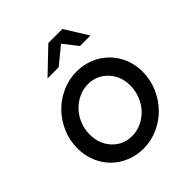

<svg xmlns="http://www.w3.org/2000/svg" viewBox="-202 -856 996 996"><g transform="rotate(-45 295.5 -358.5)"><path d="M35 -234Q35 -292 57.5 -344Q80 -396 117.5 -434.5Q155 -473 206 -496Q257 -519 313 -519Q365 -519 409.5 -500.5Q454 -482 486.5 -449.5Q519 -417 537.5 -372.5Q556 -328 556 -276Q556 -218 533.5 -166Q511 -114 473.5 -75Q436 -36 385 -13Q334 10 278 10Q226 10 181.5 -8.5Q137 -27 104.5 -59.5Q72 -92 53.5 -137Q35 -182 35 -234ZM282 -78Q318 -78 350.5 -93.5Q383 -109 407.5 -135Q432 -161 446 -196.5Q460 -232 460 -271Q460 -340 416.5 -385.5Q373 -431 309 -431Q273 -431 240.5 -415.5Q208 -400 183.5 -374Q159 -348 145 -313Q131 -278 131 -239Q131 -170 174 -124Q217 -78 282 -78ZM420 -600 359 -678 264 -600H182L315 -727H418L497 -600Z"/></g></svg>

Font: Red Hat Display Medium
Style: Italic
Weight: 500
Italic angle: -12°
Designer: Pentagram / MCKL
Foundry: Pentagram / MCKL
Version: Version 1.003; Red Hat Display Medium Italic